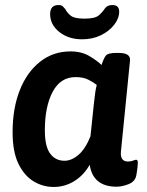

<svg xmlns="http://www.w3.org/2000/svg" viewBox="-20 -734 585 762"><path d="M306 -578Q252 -578 215.5 -607Q179 -636 179 -678Q179 -714 212 -714Q224 -714 229 -709Q234 -704 239 -698Q246 -684 260.5 -672Q275 -660 315 -660Q357 -660 372 -673Q387 -686 396 -700Q401 -707 408 -710.5Q415 -714 426 -714Q453 -714 453 -688Q453 -661 433 -635.5Q413 -610 380 -594Q347 -578 306 -578ZM193 8Q150 8 113 -14.5Q76 -37 53 -84.5Q30 -132 30 -209Q30 -304 58.5 -376Q87 -448 139 -489Q191 -530 260 -530Q304 -530 335.5 -511Q367 -492 383 -476Q391 -501 399.5 -512.5Q408 -524 441 -524H451Q499 -524 496 -494L460 -133Q456 -93 488 -93Q500 -93 508 -96.5Q516 -100 520 -100Q527 -100 527 -89Q527 -86 526 -73.5Q525 -61 521 -38Q516 -13 490 -3Q464 7 443 7Q349 7 336 -80Q312 -38 274.5 -15Q237 8 193 8ZM236 -96Q264 -96 291.5 -119.5Q319 -143 339 -193L353 -326Q356 -351 358 -366.5Q360 -382 364 -397Q350 -408 330 -418Q310 -428 280 -428Q220 -428 189 -369.5Q158 -311 158 -217Q158 -153 179 -124.5Q200 -96 236 -96Z"/></svg>

Font: Asap SemiBold
Style: Italic
Weight: 600
Italic angle: -6°
Designer: Pablo Cosgaya
Foundry: Omnibus-Type
Version: Version 3.001; ttfautohint (v1.8.3)